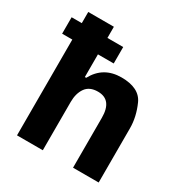

<svg xmlns="http://www.w3.org/2000/svg" viewBox="-174 -881 961 1012"><g transform="rotate(30 306.5 -375.5)"><path d="M569 -330V0H413V-304Q413 -413 327 -413Q276 -413 252.5 -379.5Q229 -346 229 -294V0H72V-583H10V-683H72V-751H228V-683H324V-583H228V-445H236Q287 -540 397 -540Q506 -540 537.5 -469.5Q569 -399 569 -330Z"/></g></svg>

Font: Be Vietnam ExtraBold
Style: Regular
Weight: 800
Designer: Gabriel Lam
Foundry: TypeRant
Version: Version 4.000